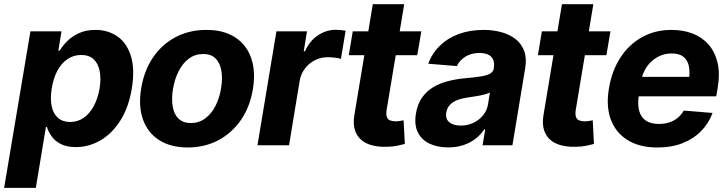

<svg xmlns="http://www.w3.org/2000/svg" viewBox="-55 -696 3479 920"><path d="M-35.2 204.1 90.8 -545.9H239.7L224.6 -453.6H231Q244.6 -476.1 267.3 -499Q290 -522 323.7 -537.4Q357.4 -552.7 402.8 -552.7Q462.4 -552.7 507.3 -521.7Q552.2 -490.7 572 -428.2Q591.8 -365.7 576.7 -272Q561.5 -181.2 521.7 -118.4Q481.9 -55.7 426.3 -23.4Q370.6 8.8 308.1 8.8Q264.6 8.8 236.3 -5.9Q208 -20.5 192.4 -42.7Q176.8 -64.9 169.9 -87.4H165L116.7 204.1ZM280.8 -111.3Q318.4 -111.8 346.9 -132.1Q375.5 -152.3 394.8 -188.7Q414.1 -225.1 422.4 -272.5Q429.7 -319.8 422.6 -355.7Q415.5 -391.6 393.6 -412.1Q371.6 -432.6 334 -432.6Q297.4 -432.6 268.3 -412.8Q239.3 -393.1 220 -357.2Q200.7 -321.3 192.9 -272.5Q185.1 -224.1 192.4 -188Q199.7 -151.9 222.2 -131.8Q244.6 -111.8 280.8 -111.3Z M844.7 10.7Q761.2 10.3 706.5 -25.4Q651.9 -61 629.6 -124.8Q607.4 -188.5 621.6 -272.9Q635.3 -356.9 677.7 -419.9Q720.2 -482.9 785.9 -517.8Q851.6 -552.7 934.1 -552.7Q1017.1 -552.7 1071.8 -517.1Q1126.5 -481.4 1148.7 -417.5Q1170.9 -353.5 1156.7 -268.6Q1143.1 -185.1 1100.3 -122.3Q1057.6 -59.6 992.4 -24.7Q927.2 10.3 844.7 10.7ZM859.9 -106.4Q897.9 -106.4 927.7 -128.2Q957.5 -149.9 977.1 -187.7Q996.6 -225.6 1004.4 -273.4Q1012.2 -320.8 1005.6 -357.9Q999 -395 977.5 -416.3Q956.1 -437.5 918.5 -437Q880.4 -437.5 850.6 -415.5Q820.8 -393.6 801.3 -355.5Q781.7 -317.4 773.9 -269.5Q766.1 -222.7 772.5 -185.5Q778.8 -148.4 800.5 -127.4Q822.3 -106.4 859.9 -106.4Z M1178.7 0 1269.5 -545.9H1416L1400.4 -450.2H1406.2Q1429.2 -501 1469 -527.1Q1508.8 -553.2 1554.2 -553.2Q1565.9 -553.2 1578.4 -552Q1590.8 -550.8 1601.1 -548.8L1578.6 -414.1Q1568.4 -417.5 1550 -419.7Q1531.7 -421.9 1515.1 -421.9Q1482.4 -421.9 1453.9 -407.5Q1425.3 -393.1 1406 -367.4Q1386.7 -341.8 1380.9 -308.6L1330.1 0Z M1963.9 -545.9 1944.3 -431.6H1616.2L1635.3 -545.9ZM1731.4 -675.8H1881.8L1797.4 -168Q1794.4 -147 1798.8 -135.3Q1803.2 -123.5 1814.2 -119.1Q1825.2 -114.7 1839.8 -114.7Q1851.1 -114.3 1862.1 -116.5Q1873 -118.7 1878.9 -119.6L1884.8 -6.3Q1871.6 -2.9 1850.1 2Q1828.6 6.8 1799.3 7.3Q1744.1 9.3 1705.8 -7.3Q1667.5 -23.9 1650.9 -59.3Q1634.3 -94.7 1643.6 -147.9Z M2092.3 10.3Q2040.5 10.3 2002.4 -8.1Q1964.4 -26.4 1946.8 -62.5Q1929.2 -98.6 1938 -152.3Q1945.8 -198.2 1967.5 -228.8Q1989.3 -259.3 2021 -278.3Q2052.7 -297.4 2091.3 -307.1Q2129.9 -316.9 2170.9 -320.8Q2218.8 -325.2 2248.5 -329.8Q2278.3 -334.5 2293.5 -343.3Q2308.6 -352.1 2311.5 -369.1V-371.6Q2316.4 -405.3 2299.1 -423.6Q2281.7 -441.9 2243.2 -442.4Q2202.6 -441.9 2174.6 -424.3Q2146.5 -406.7 2134.3 -379.4L1997.1 -390.6Q2015.1 -440.4 2052.5 -476.8Q2089.8 -513.2 2143.1 -533Q2196.3 -552.7 2261.7 -552.7Q2307.1 -552.7 2346.7 -542Q2386.2 -531.2 2415 -509Q2443.8 -486.8 2456.8 -451.7Q2469.7 -416.5 2461.4 -368.2L2400.4 0H2257.3L2270 -76.2H2265.6Q2248.5 -50.3 2223.4 -31Q2198.2 -11.7 2165.5 -0.7Q2132.8 10.3 2092.3 10.3ZM2153.3 -94.2Q2186 -94.2 2213.9 -107.7Q2241.7 -121.1 2260 -143.8Q2278.3 -166.5 2283.2 -194.8L2292.5 -252.9Q2285.2 -248.5 2272 -244.9Q2258.8 -241.2 2243.2 -238Q2227.5 -234.9 2211.9 -232.7Q2196.3 -230.5 2184.1 -228.5Q2156.7 -224.6 2135.3 -216.1Q2113.8 -207.5 2100.3 -193.1Q2086.9 -178.7 2083.5 -157.2Q2078.1 -126.5 2097.9 -110.4Q2117.7 -94.2 2153.3 -94.2Z M2870.1 -545.9 2850.6 -431.6H2522.5L2541.5 -545.9ZM2637.7 -675.8H2788.1L2703.6 -168Q2700.7 -147 2705.1 -135.3Q2709.5 -123.5 2720.5 -119.1Q2731.4 -114.7 2746.1 -114.7Q2757.3 -114.3 2768.3 -116.5Q2779.3 -118.7 2785.2 -119.6L2791 -6.3Q2777.8 -2.9 2756.3 2Q2734.9 6.8 2705.6 7.3Q2650.4 9.3 2612.1 -7.3Q2573.7 -23.9 2557.1 -59.3Q2540.5 -94.7 2549.8 -147.9Z M3095.2 10.7Q3010.7 10.7 2953.6 -23.9Q2896.5 -58.6 2872.3 -122.1Q2848.1 -185.5 2862.8 -272.5Q2876.5 -356 2917.2 -419.2Q2958 -482.4 3020.8 -517.6Q3083.5 -552.7 3163.1 -552.7Q3218.3 -552.7 3263.4 -535.4Q3308.6 -518.1 3339.6 -483.2Q3370.6 -448.2 3383.1 -396.2Q3395.5 -344.2 3383.8 -274.4L3377 -234.4H2916.5L2931.6 -327.6H3319.3L3244.6 -304.2Q3252 -346.2 3246.3 -376.5Q3240.7 -406.7 3220.7 -423.3Q3200.7 -439.9 3164.1 -439.9Q3126.5 -439.9 3095.5 -422.6Q3064.5 -405.3 3043.9 -375.5Q3023.4 -345.7 3017.1 -307.6L3006.3 -241.7Q2999.5 -197.8 3007.3 -166.5Q3015.1 -135.3 3038.8 -118.7Q3062.5 -102.1 3103 -102.1Q3129.9 -102.1 3152.6 -109.6Q3175.3 -117.2 3192.6 -131.6Q3210 -146 3221.2 -166L3359.4 -154.8Q3340.8 -104.5 3304.2 -67.4Q3267.6 -30.3 3215.1 -9.8Q3162.6 10.7 3095.2 10.7Z"/></svg>

Font: Inter Tight
Style: Bold Italic
Weight: 700
Italic angle: -9.39999°
Designer: Rasmus Andersson
Foundry: rsms
Version: Version 3.004